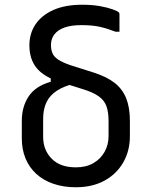

<svg xmlns="http://www.w3.org/2000/svg" viewBox="-20 -779 640 810"><path d="M327 -759Q370 -759 402.5 -753Q435 -747 455.5 -739.5Q476 -732 481 -727Q483 -725 483.5 -723Q484 -721 484 -718Q484 -700 484 -681.5Q484 -663 484 -645H468Q432 -659 400.5 -666Q369 -673 323 -673Q281 -673 252.5 -663Q224 -653 209.5 -634Q195 -615 195 -590Q195 -569 201.5 -554Q208 -539 226.5 -527Q245 -515 277 -504L375 -473Q431 -455 464 -429Q497 -403 512.5 -364Q528 -325 528 -269V-205Q528 -142 499.5 -93Q471 -44 420 -16.5Q369 11 300 11Q248 11 205.5 -3.5Q163 -18 133 -45.5Q103 -73 87.5 -111Q72 -149 72 -195V-269Q72 -329 101 -372.5Q130 -416 194 -434V-461L301 -428Q252 -417 221 -397Q190 -377 176 -347.5Q162 -318 162 -277V-202Q162 -146 198 -109.5Q234 -73 300 -73Q343 -73 373.5 -90.5Q404 -108 421 -138Q438 -168 438 -205V-268Q438 -306 429 -331Q420 -356 396 -373Q372 -390 329 -403L234 -433Q166 -454 135 -491.5Q104 -529 104 -588Q104 -638 130 -676.5Q156 -715 205.5 -737Q255 -759 327 -759Z"/></svg>

Font: Recursive
Style: Regular
Weight: 400
Version: Version 1.085